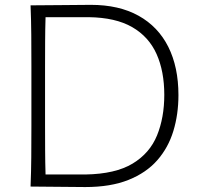

<svg xmlns="http://www.w3.org/2000/svg" viewBox="-20 -754 798 776"><path d="M103.5 0Q106 -62 106.4 -119.1Q106.9 -176.3 106.9 -243.7V-488.3Q106.9 -556.2 106.4 -613.3Q106 -670.4 103.5 -732.4Q175.8 -732.4 231.4 -733.4Q287.1 -734.4 347.2 -734.4Q460.9 -734.4 540 -690.4Q619.1 -646.5 660.2 -564.7Q701.2 -482.9 701.2 -369.6Q701.2 -292 680.7 -224.6Q660.2 -157.2 615.7 -106.4Q571.3 -55.7 499.3 -26.9Q427.2 2 324.7 2Q261.2 2 212.2 1Q163.1 0 103.5 0ZM164.1 -48.8H325.7Q446.3 -50.8 515.9 -92.8Q585.4 -134.8 614.7 -206.8Q644 -278.8 644 -370.6Q644 -465.8 612.8 -535.6Q581.5 -605.5 514.4 -644.3Q447.3 -683.1 338.4 -684.6H164.1Q162.6 -635.3 162.4 -586.7Q162.1 -538.1 162.1 -481.4V-250.5Q162.1 -194.3 162.4 -146.2Q162.6 -98.1 164.1 -48.8Z"/></svg>

Font: Pinar DS1 Light
Style: Regular
Weight: 300
Designer: Amin Abedi
Version: Version 3.000